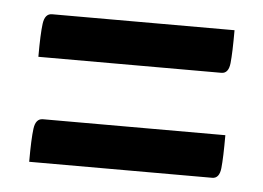

<svg xmlns="http://www.w3.org/2000/svg" viewBox="-33 -456 477 348"><g transform="rotate(5 206.0 -282.0)"><path d="M31 -338Q31 -380 33.5 -398.5Q36 -417 49 -417H381Q381 -376 379 -357Q377 -338 364 -338ZM31 -147Q31 -189 33.5 -207.5Q36 -226 49 -226H381Q381 -185 379 -166Q377 -147 364 -147Z"/></g></svg>

Font: Yanone Kaffeesatz Medium
Style: Regular
Weight: 500
Designer: Yanone (Cyrillic: Daniel Pouzeot, Huerta Tipografica, and Cyreal)
Foundry: Yanone
Version: Version 2.003